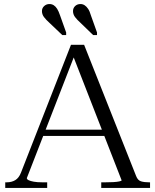

<svg xmlns="http://www.w3.org/2000/svg" viewBox="-20 -932 771 952"><path d="M431 -855 461 -771V-758H442L381 -817Q362 -834 352 -847.5Q342 -861 342 -877Q342 -892 352.5 -902Q363 -912 379 -912Q390 -912 399.5 -906Q409 -900 417 -888Q425 -876 431 -855ZM278 -855 308 -771V-758H289L227 -817Q208 -834 198 -847.5Q188 -861 188 -877Q188 -892 199 -902Q210 -912 225 -912Q237 -912 246.5 -906Q256 -900 263.5 -888Q271 -876 278 -855ZM185 -289H519V-258H176ZM335 -674 354 -669 113 -49Q113 -43 122 -38.5Q131 -34 148 -31Q165 -28 190 -28H214V0H6V-28H13Q38 -28 56 -39Q74 -50 84 -76L332 -710H397L655 -59Q663 -38 679 -33Q695 -28 719 -28H724V0H482V-28H502Q523 -28 541.5 -29Q560 -30 571.5 -32.5Q583 -35 583 -38Z"/></svg>

Font: Roboto Serif 120pt Expanded Light
Style: Regular
Weight: 300
Width: 7
Designer: Greg Gazdowicz
Foundry: Commercial Type
Version: Version 1.008